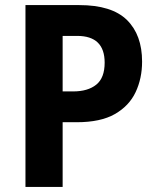

<svg xmlns="http://www.w3.org/2000/svg" viewBox="-20 -734 617 754"><path d="M291 -714Q419 -714 478.5 -655.5Q538 -597 538 -492Q538 -426 512.5 -372Q487 -318 431 -286Q375 -254 281 -254H226V0H80V-714ZM283 -593H226V-375H267Q325 -375 358 -401.5Q391 -428 391 -488Q391 -593 283 -593Z"/></svg>

Font: Noto Sans SemiCondensed
Style: Bold
Weight: 700
Width: 4
Designer: Monotype Design Team
Foundry: Monotype Imaging Inc.
Version: Version 2.013; ttfautohint (v1.8.4.7-5d5b)